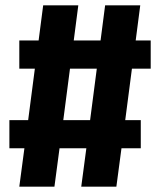

<svg xmlns="http://www.w3.org/2000/svg" viewBox="-20 -696 597 716"><path d="M542 -440H472L447 -248H505V-143H433L414 0H283L302 -143H202L183 0H52L71 -143H15V-248H85L110 -440H52V-545H124L141 -676H272L255 -545H355L372 -676H503L486 -545H542ZM316 -248 341 -440H241L216 -248Z"/></svg>

Font: Fira Sans
Style: Bold
Weight: 700
Designer: bBox Type GmbH & Carrois Corporate GbR & Edenspiekermann AG
Foundry: bBox Type GmbH & Carrois Corporate GbR & Edenspiekermann AG
Version: Version 4.301;PS 004.301;hotconv 1.0.88;makeotf.lib2.5.64775